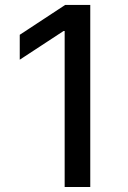

<svg xmlns="http://www.w3.org/2000/svg" viewBox="-20 -747 510 767"><path d="M240.4 -727.3 58.9 -608V-508.5L234 -623.2H238.3V0H340.6V-727.3Z"/></svg>

Font: Inter 465
Style: Regular
Weight: 400
Designer: Rasmus Andersson
Foundry: rsms
Version: Version 3.019;Glyphs 3.1.2 (3151)